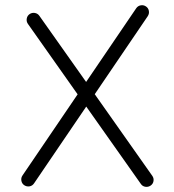

<svg xmlns="http://www.w3.org/2000/svg" viewBox="-20 -701 678 750"><path d="M74.7 22.5Q65.4 16.1 63.5 4.9Q61.5 -6.3 67.9 -15.6L283.2 -332.5L88.9 -607.9Q82.5 -617.2 84.5 -628.4Q86.4 -639.6 95.7 -646Q105 -652.3 116.2 -650.4Q127.4 -648.4 133.8 -639.2L316.4 -380.9L512.2 -668.9Q518.6 -678.2 529.8 -680.2Q541 -682.1 550.3 -675.8Q559.6 -669.4 561.5 -658.4Q563.5 -647.5 557.1 -637.7L350.1 -333L575.2 -13.7Q581.5 -4.4 579.6 6.6Q577.6 17.6 568.4 23.9Q559.1 30.3 547.9 28.6Q536.6 26.9 530.3 17.6L316.9 -284.7L112.8 15.6Q106.4 24.9 95.5 26.9Q84.5 28.8 74.7 22.5Z"/></svg>

Font: Mikhak-FD Light
Style: Regular
Weight: 300
Designer: Amin Abedi
Version: Version 3.2